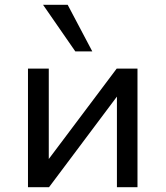

<svg xmlns="http://www.w3.org/2000/svg" viewBox="-20 -783 693 803"><path d="M97 0V-496H184V-118L468 -496H555V0H469V-379L185 0ZM295 -568 160 -763H263L366 -568Z"/></svg>

Font: Nunito Sans 7pt
Style: Regular
Weight: 400
Designer: Vernon Adams
Foundry: Vernon Adams
Version: Version 3.101;gftools[0.9.27]